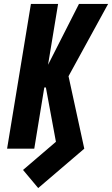

<svg xmlns="http://www.w3.org/2000/svg" viewBox="-20 -755 569 975"><path d="M174 200 97 108 264 -35 215 -300 213 -311H205L154 0H16L137 -735H275L224 -426L381 -735H529L328 -368L408 0Z"/></svg>

Font: Iosevka SS18 Heavy
Style: Italic
Weight: 900
Italic angle: -9°
Monospace: yes
Designer: Belleve Invis
Foundry: Belleve Invis
Version: Version 25.1.1; ttfautohint (v1.8.4)